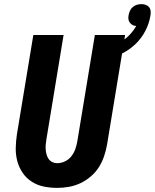

<svg xmlns="http://www.w3.org/2000/svg" viewBox="-20 -905 752 933"><path d="M258 8Q224 8 192.5 1.5Q161 -5 134.5 -22Q108 -39 90.5 -64.5Q73 -90 64.5 -120.5Q56 -151 56.5 -184.5Q57 -218 62 -251L142 -735H289L206 -231Q204 -218 202.5 -205Q201 -192 202 -179.5Q203 -167 206 -155Q209 -143 216 -133Q223 -123 234 -117.5Q245 -112 258 -112Q277 -112 296 -121Q315 -130 327.5 -146.5Q340 -163 346.5 -182Q353 -201 356 -220L441 -735H588L500 -201Q495 -173 485.5 -145Q476 -117 460 -92Q444 -67 420.5 -47Q397 -27 370 -14.5Q343 -2 314.5 3Q286 8 258 8ZM496 -615 479 -667Q503 -673 526.5 -682Q550 -691 571.5 -704.5Q593 -718 611 -737Q629 -756 642 -779Q632 -779 624 -783.5Q616 -788 610.5 -795.5Q605 -803 604 -812.5Q603 -822 605 -832Q607 -842 611.5 -852.5Q616 -863 625.5 -871Q635 -879 646 -882Q657 -885 667 -885Q678 -885 688 -881.5Q698 -878 704.5 -870Q711 -862 712 -851Q713 -840 711 -829Q705 -791 686 -754.5Q667 -718 637.5 -690Q608 -662 571 -644Q534 -626 496 -615Z"/></svg>

Font: Iosevka Aile Heavy Oblique
Style: Regular
Weight: 900
Italic angle: -9°
Designer: Belleve Invis
Foundry: Belleve Invis
Version: Version 31.1.0; ttfautohint (v1.8.4)